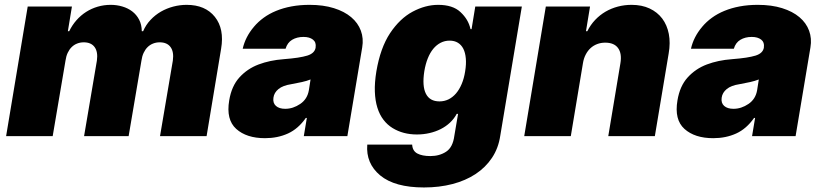

<svg xmlns="http://www.w3.org/2000/svg" viewBox="-20 -573 3458 808"><path d="M96.6 -545.5H282.7L265.6 -441.8H271.3Q283.7 -467.3 301.8 -487.9Q320 -508.5 342.5 -522.9Q365.1 -537.3 391.2 -544.9Q417.3 -552.6 446 -552.6Q471.6 -552.6 495 -545.6Q518.5 -538.7 536.6 -524.9Q554.7 -511 565.5 -490.2Q576.3 -469.5 576.7 -441.8H582.4Q594.1 -468.8 613.5 -489.3Q632.8 -509.9 657.1 -524Q681.5 -538 709.3 -545.3Q737.2 -552.6 765.6 -552.6Q843.8 -552.6 884.2 -502.1Q924.7 -451.3 910.5 -367.9L849.4 0H653.4L707.4 -318.2Q712.4 -354.8 697.8 -374.8Q683.2 -394.9 652 -394.9Q637.1 -394.9 624.1 -389.7Q611.2 -384.6 601.2 -374.8Q591.3 -365.1 584.5 -350.7Q577.8 -336.3 575.3 -318.2L521.3 0H333.8L387.8 -318.2Q392.8 -354.8 378.2 -374.8Q363.6 -394.9 332.4 -394.9Q317.5 -394.9 304.5 -389.7Q291.5 -384.6 281.6 -374.8Q271.7 -365.1 264.9 -350.7Q258.2 -336.3 255.7 -318.2L201.7 0H5.7Z M944.6 -150.6Q954.5 -210.6 987.2 -246.8Q1020.6 -283.7 1068.2 -301.7Q1115.8 -319.6 1173.3 -323.9Q1208.8 -326.7 1233.1 -330.4Q1257.5 -334.2 1273.4 -339.1Q1304 -348.7 1308.2 -372.2V-373.6Q1311.4 -394.9 1297.1 -406.2Q1282.7 -417.6 1257.1 -417.6Q1229.4 -417.6 1209.3 -405.5Q1189.3 -393.5 1181.8 -367.9H1001.4Q1012.4 -417.3 1048.3 -459.9Q1066.1 -481.2 1089.5 -498.2Q1112.9 -515.3 1142.2 -527.3Q1171.5 -539.4 1206.7 -546Q1241.8 -552.6 1282.7 -552.6Q1340.9 -552.6 1385.1 -538.7Q1429.3 -524.9 1457.9 -500.7Q1486.5 -476.6 1498.6 -443.9Q1510.7 -411.2 1504.3 -373.6L1441.8 0H1258.5L1271.3 -76.7H1267Q1235.1 -30.9 1191.8 -11.2Q1148.4 8.5 1095.2 8.5Q1017.4 8.5 974.1 -30.5Q930.8 -69.6 944.6 -150.6ZM1180.4 -115.1Q1213.4 -115.1 1243.6 -135.7Q1273.4 -155.9 1279.8 -193.2L1286.9 -238.6Q1271 -232.2 1250.2 -227.6Q1229.4 -223 1206 -218.8Q1170.5 -213.4 1152 -198.3Q1133.5 -183.2 1130.7 -161.9Q1127.5 -139.6 1141.2 -127.3Q1154.8 -115.1 1180.4 -115.1Z M1525.6 35.5H1714.5Q1715.9 62.1 1736.3 73Q1756.7 83.8 1791.2 83.8Q1829.5 83.8 1857.6 65.3Q1885.7 46.9 1892 -1.4L1907.7 -93.8H1902Q1891 -73.2 1873.8 -57Q1856.5 -40.8 1834.7 -29.8Q1812.9 -18.8 1787.5 -13Q1762.1 -7.1 1734.4 -7.1Q1676.1 -7.1 1632.1 -34.1Q1610.1 -47.6 1593.8 -68.9Q1577.4 -90.2 1568.2 -119.7Q1558.9 -149.1 1557.5 -187.3Q1556.1 -225.5 1563.9 -272.7Q1580.6 -371.4 1621.4 -433.2Q1662.6 -495 1716.3 -523.8Q1770.2 -552.6 1823.9 -552.6Q1885.3 -552.6 1917.6 -522.4Q1934.7 -506.4 1945 -489Q1955.3 -471.6 1960.2 -450.3H1964.5L1980.1 -545.5H2176.1L2085.2 -1.4Q2077.4 50.8 2050.4 91.3Q2023.4 131.7 1981.4 159.4Q1939.3 187.1 1884.1 201.5Q1828.8 215.9 1764.2 215.9Q1641.3 215.9 1579.9 165.1Q1519.2 114.3 1525.6 35.5ZM1829.5 -146.3Q1849.8 -146.3 1867.4 -154.8Q1884.9 -163.4 1899 -179.7Q1913 -196 1922.9 -219.5Q1932.9 -242.9 1937.5 -272.7Q1942.5 -303.3 1940.3 -327.2Q1938.2 -351.2 1929.9 -367.7Q1921.5 -384.2 1907 -393.1Q1892.4 -402 1872.2 -402Q1851.9 -402 1834.5 -393.1Q1817.1 -384.2 1803.4 -367.7Q1789.8 -351.2 1780.2 -327.2Q1770.6 -303.3 1765.6 -272.7Q1756 -210.6 1772.4 -178.4Q1788.7 -146.3 1829.5 -146.3Z M2186.1 0 2277 -545.5H2463.1L2446 -441.8H2451.7Q2465.2 -468.8 2484.7 -489.3Q2504.3 -509.9 2528.4 -524Q2552.6 -538 2580.3 -545.3Q2608 -552.6 2637.8 -552.6Q2681.1 -552.6 2713.8 -537.3Q2746.4 -522 2766.9 -494.9Q2787.3 -467.7 2794.6 -430.2Q2801.8 -392.8 2794 -348L2735.8 0H2539.8L2590.9 -306.8Q2597.7 -347.7 2581.1 -370.6Q2564.6 -393.5 2527 -393.5Q2508.9 -393.5 2493.3 -387.6Q2477.6 -381.7 2465.4 -370.6Q2453.1 -359.4 2444.8 -343.2Q2436.4 -327.1 2433.2 -306.8L2382.1 0Z M2831 -150.6Q2840.9 -210.6 2873.6 -246.8Q2907 -283.7 2954.5 -301.7Q3002.1 -319.6 3059.7 -323.9Q3095.2 -326.7 3119.5 -330.4Q3143.8 -334.2 3159.8 -339.1Q3190.3 -348.7 3194.6 -372.2V-373.6Q3197.8 -394.9 3183.4 -406.2Q3169 -417.6 3143.5 -417.6Q3115.8 -417.6 3095.7 -405.5Q3075.6 -393.5 3068.2 -367.9H2887.8Q2898.8 -417.3 2934.7 -459.9Q2952.4 -481.2 2975.9 -498.2Q2999.3 -515.3 3028.6 -527.3Q3057.9 -539.4 3093 -546Q3128.2 -552.6 3169 -552.6Q3227.3 -552.6 3271.5 -538.7Q3315.7 -524.9 3344.3 -500.7Q3372.9 -476.6 3384.9 -443.9Q3397 -411.2 3390.6 -373.6L3328.1 0H3144.9L3157.7 -76.7H3153.4Q3121.4 -30.9 3078.1 -11.2Q3034.8 8.5 2981.5 8.5Q2903.8 8.5 2860.4 -30.5Q2817.1 -69.6 2831 -150.6ZM3066.8 -115.1Q3099.8 -115.1 3130 -135.7Q3159.8 -155.9 3166.2 -193.2L3173.3 -238.6Q3157.3 -232.2 3136.5 -227.6Q3115.8 -223 3092.3 -218.8Q3056.8 -213.4 3038.4 -198.3Q3019.9 -183.2 3017 -161.9Q3013.8 -139.6 3027.5 -127.3Q3041.2 -115.1 3066.8 -115.1Z"/></svg>

Font: Inter P Black
Style: Italic
Weight: 900
Italic angle: -9.40001°
Designer: Rasmus Andersson
Foundry: rsms
Version: Version 3.018;git-588b23468